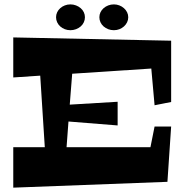

<svg xmlns="http://www.w3.org/2000/svg" viewBox="-20 -864 856 883"><path d="M521 -287.1 294.9 -305.2 286.1 -187H671.9L690.9 -282.2H767.1L750 -27.8L41 -1V-187H186L165 -516.1L41 -507.8V-691.9L767.1 -676.8V-395L690.9 -379.9L675.8 -548.8L312 -524.9L300.8 -382.8L521 -396ZM569.8 -784.7Q569.8 -772.5 564.5 -761.5Q559.1 -750.5 550 -742.4Q541 -734.4 529.1 -729.7Q517.1 -725.1 503.9 -725.1Q489.7 -725.1 477.8 -729.7Q465.8 -734.4 456.5 -742.4Q447.3 -750.5 442.1 -761.5Q437 -772.5 437 -784.7Q437 -796.9 442.1 -807.6Q447.3 -818.4 456.5 -826.4Q465.8 -834.5 477.8 -839.1Q489.7 -843.8 503.9 -843.8Q517.1 -843.8 529.1 -839.1Q541 -834.5 550 -826.4Q559.1 -818.4 564.5 -807.6Q569.8 -796.9 569.8 -784.7ZM370.6 -784.7Q370.6 -772.5 365.5 -761.5Q360.4 -750.5 351.1 -742.4Q341.8 -734.4 329.6 -729.7Q317.4 -725.1 303.7 -725.1Q290 -725.1 278.1 -729.7Q266.1 -734.4 257.1 -742.4Q248 -750.5 242.9 -761.5Q237.8 -772.5 237.8 -784.7Q237.8 -796.9 242.9 -807.6Q248 -818.4 257.1 -826.4Q266.1 -834.5 278.1 -839.1Q290 -843.8 303.7 -843.8Q317.4 -843.8 329.6 -839.1Q341.8 -834.5 351.1 -826.4Q360.4 -818.4 365.5 -807.6Q370.6 -796.9 370.6 -784.7Z"/></svg>

Font: Peralta
Style: Regular
Weight: 400
Designer: Astigmatic (AOETI)
Foundry: Astigmatic (AOETI)
Version: Version 1.000